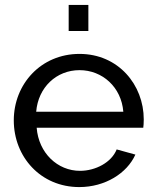

<svg xmlns="http://www.w3.org/2000/svg" viewBox="-20 -750 631 780"><path d="M302 10C407 10 496 -46 530 -122L454 -143C433 -90 368 -56 305 -56C214 -56 137 -128 129 -231H562C563 -238 564 -250 564 -265C564 -405 461 -531 303 -531C146 -531 36 -408 36 -261C36 -113 145 10 302 10ZM127 -296C135 -395 209 -465 303 -465C396 -465 473 -396 481 -296ZM339 -624V-730H259V-624Z"/></svg>

Font: Raleway Med
Style: Regular
Weight: 500
Designer: Matt McInerney, Pablo Impallari, Rodrigo Fuenzalida
Foundry: Matt McInerney, Pablo Impallari, Rodrigo Fuenzalida
Version: Version 3.00 July 28, 2015